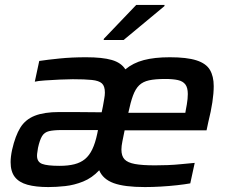

<svg xmlns="http://www.w3.org/2000/svg" viewBox="-20 -750 922 778"><path d="M176 8Q125 8 91 -1.5Q57 -11 40 -33Q23 -55 23 -93Q23 -104 24.5 -116.5Q26 -129 29 -143Q42 -200 62.5 -233Q83 -266 121 -281Q159 -296 220 -296Q249 -296 277.5 -296Q306 -296 334.5 -295.5Q363 -295 392 -295L397 -319Q400 -337 402.5 -350.5Q405 -364 405 -375Q405 -401 393 -412Q381 -423 352.5 -426Q324 -429 275 -429Q254 -429 221.5 -427.5Q189 -426 161 -424Q133 -422 121 -419L139 -503Q172 -508 221.5 -513Q271 -518 329 -518Q395 -518 433 -507Q471 -496 488 -469Q519 -495 562.5 -506.5Q606 -518 668 -518Q737 -518 776 -505.5Q815 -493 830.5 -467Q846 -441 846 -401Q846 -372 840.5 -335.5Q835 -299 824 -255L817 -222H485Q480 -197 476 -177.5Q472 -158 472 -144Q472 -118 484.5 -104.5Q497 -91 526.5 -85.5Q556 -80 608 -80Q631 -80 659 -81Q687 -82 716 -85Q745 -88 769 -90L751 -7Q729 -3 697.5 0.5Q666 4 632 6Q598 8 567 8Q484 8 440.5 -8Q397 -24 382 -60Q353 -29 317 -14.5Q281 0 244.5 4Q208 8 176 8ZM222 -78Q256 -78 281.5 -84.5Q307 -91 324.5 -105.5Q342 -120 354 -145Q366 -170 374 -208L377 -223H231Q197 -223 178.5 -218.5Q160 -214 150.5 -198.5Q141 -183 134 -151Q133 -142 131.5 -134Q130 -126 130 -119Q130 -94 150.5 -86Q171 -78 222 -78ZM500 -293H731L733 -305Q735 -315 737 -326.5Q739 -338 740 -349Q741 -360 741 -369Q741 -395 731 -408Q721 -421 701 -425.5Q681 -430 649 -430Q609 -430 584 -424.5Q559 -419 544 -404.5Q529 -390 519 -363Q509 -336 500 -293ZM400 -588 401 -593 532 -730H647L646 -725L481 -588Z"/></svg>

Font: Saira Thin Medium
Style: Italic
Weight: 500
Italic angle: -12°
Version: Version 1.101